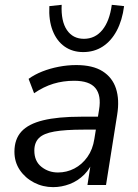

<svg xmlns="http://www.w3.org/2000/svg" viewBox="-20 -764 570 793"><path d="M199.4 8.9Q157 8.9 120.5 -10Q84.1 -28.9 61.8 -61.8Q39.6 -94.8 39.6 -137.3Q39.6 -188.8 68.3 -220.5Q97.1 -252.2 158.1 -267.1Q219.1 -282 314.6 -282H395.1L386.8 -228.6H325.9Q248.9 -228.6 204.3 -220.7Q159.8 -212.9 140.8 -193.9Q121.8 -174.9 121.8 -142.1Q121.8 -98.1 151.2 -74.9Q180.5 -51.6 219.3 -51.6Q255.5 -51.6 287.1 -68Q318.7 -84.4 340.9 -115.5Q363.1 -146.6 369.7 -190.1L389.3 -311.7Q398.8 -369.8 374.2 -400.1Q349.6 -430.4 286.2 -430.4Q241.1 -430.4 200.7 -418.2Q160.2 -405.9 120.8 -378.9L98.1 -438.3Q122.1 -455.8 154.2 -468.6Q186.3 -481.3 222.6 -488.3Q258.9 -495.3 294.8 -495.3Q363.2 -495.3 403.6 -469.7Q444.1 -444.2 459.1 -398.2Q474 -352.1 464 -290.3L417.9 0H341.2L358.3 -110.4H368.3Q354.8 -69.8 328.2 -43.2Q301.7 -16.7 268 -3.9Q234.4 8.9 199.4 8.9ZM323.7 -548.9Q279.4 -548.9 246.8 -571.8Q214.2 -594.8 197.5 -637.5Q180.8 -680.2 183.8 -738.7L234.7 -744.1Q231.6 -676.7 256.2 -640.2Q280.9 -603.7 326.6 -603.7Q372.8 -603.7 402.7 -640.2Q432.6 -676.7 441.7 -744.1L492.5 -738.7Q485 -680.2 462.3 -637.5Q439.6 -594.8 404.3 -571.8Q369 -548.9 323.7 -548.9Z"/></svg>

Font: Nunito Sans 12pt ExtraLight
Style: Italic
Weight: 200
Italic angle: -9°
Designer: Vernon Adams
Foundry: Vernon Adams
Version: Version 3.101;gftools[0.9.27]